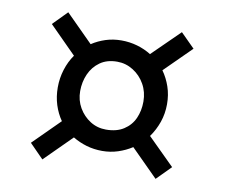

<svg xmlns="http://www.w3.org/2000/svg" viewBox="-68 -753 881 753"><g transform="rotate(10 372.0 -377.0)"><path d="M195 -245Q176.5 -271.5 166.2 -304Q156 -336.5 156 -373Q156 -410 166.8 -444.2Q177.5 -478.5 197 -506L90 -613.5L145.5 -670L253.5 -562Q278.5 -578.5 308 -588Q337.5 -597.5 370.5 -597.5Q403 -597.5 433.5 -588.8Q464 -580 489.5 -564L598 -670.5L654 -614.5L548.5 -510Q567.5 -483.5 578.5 -451.2Q589.5 -419 589.5 -382Q589.5 -344.5 577.8 -310.5Q566 -276.5 545.5 -248L652 -142.5L596 -86L488.5 -193.5Q463 -177 433 -167.2Q403 -157.5 370.5 -157.5Q337.5 -157.5 307.8 -166.2Q278 -175 252.5 -190.5L145.5 -84L90 -140.5ZM370.5 -242.5Q413 -242.5 441.2 -260.8Q469.5 -279 483 -309.2Q496.5 -339.5 496.5 -376Q496.5 -414 479 -445Q461.5 -476 432.2 -494.2Q403 -512.5 368.5 -512.5Q328 -512.5 300.5 -493Q273 -473.5 259 -442Q245 -410.5 245 -374Q245 -337.5 262.2 -307.8Q279.5 -278 307.8 -260.2Q336 -242.5 370.5 -242.5Z"/></g></svg>

Font: Merriweather SemiBold
Style: Regular
Weight: 600
Version: Version 2.100